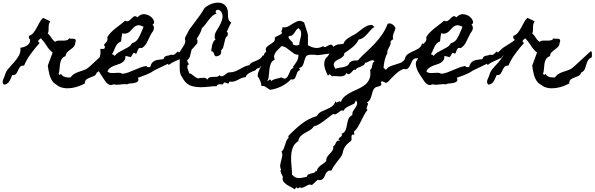

<svg xmlns="http://www.w3.org/2000/svg" viewBox="-110 -622 4453 1438"><path d="M694.3 -193.4Q671.9 -182.6 664.1 -167Q656.2 -151.4 651.9 -134.8Q647.5 -118.2 641.1 -103Q634.8 -87.9 614.3 -78.1Q609.4 -60.5 595.2 -53.7Q581.1 -46.9 565.4 -41.5Q549.8 -36.1 537.6 -27.3Q525.4 -18.6 525.4 2.9Q505.9 13.7 482.9 22.5Q460 31.2 435.1 35.6Q410.2 40 385.7 39.1Q361.3 38.1 339.8 29.3Q325.2 22.5 311.5 11.7Q306.6 7.8 302.2 5.4Q297.9 2.9 293 -2Q281.2 -13.7 273.4 -29.3Q265.6 -44.9 260.7 -62.5Q255.9 -80.1 252.9 -97.7Q250 -115.2 248 -130.9L284.2 -228.5Q255.9 -251 238.3 -280.8Q220.7 -310.5 195.3 -335.9Q190.4 -329.1 182.6 -324.2Q174.8 -319.3 176.8 -308.6L186.5 -299.8Q154.3 -264.6 121.6 -220.2Q88.9 -175.8 70.3 -130.9Q48.8 -131.8 40 -120.6Q31.2 -109.4 25.4 -95.2Q19.5 -81.1 10.7 -69.3Q2 -57.6 -18.6 -59.6Q-23.4 -48.8 -28.3 -36.6Q-33.2 -24.4 -40 -13.7Q-46.9 -2.9 -56.6 4.4Q-66.4 11.7 -81.1 11.7Q-88.9 3.9 -89.8 -4.9Q-90.8 -13.7 -87.9 -22.9Q-85 -32.2 -80.1 -41.5Q-75.2 -50.8 -73.2 -59.6Q-65.4 -87.9 -44.9 -110.8Q-24.4 -133.8 -3.9 -156.7Q16.6 -179.7 31.2 -205.1Q45.9 -230.5 43 -264.6Q55.7 -265.6 68.8 -270Q82 -274.4 93.3 -281.7Q104.5 -289.1 110.8 -300.3Q117.2 -311.5 115.2 -327.1Q107.4 -331.1 106.4 -338.4Q105.5 -345.7 106.4 -353.5Q127.9 -360.4 141.1 -377.4Q154.3 -394.5 165 -414.1Q175.8 -433.6 186 -453.6Q196.3 -473.6 212.9 -488.3Q226.6 -480.5 240.2 -475.1Q253.9 -469.7 266.6 -460.9Q257.8 -449.2 255.9 -438.5Q253.9 -427.7 253.9 -416.5Q253.9 -405.3 253.9 -394.5Q253.9 -383.8 248 -372.1Q263.7 -358.4 274.4 -339.8Q285.2 -321.3 301.8 -308.6Q313.5 -317.4 328.1 -317.9Q342.8 -318.4 357.9 -317.9Q373 -317.4 386.7 -319.8Q400.4 -322.3 409.2 -335.9Q413.1 -332 420.9 -332Q428.7 -332 436.5 -332Q444.3 -332 450.2 -329.6Q456.1 -327.1 457 -320.3Q458 -312.5 456.5 -309.6Q455.1 -306.6 453.1 -299.8Q451.2 -292 452.1 -292Q453.1 -292 450.2 -285.2Q445.3 -272.5 434.1 -263.7Q422.9 -254.9 411.6 -246.6Q400.4 -238.3 391.1 -228Q381.8 -217.8 381.8 -202.1Q360.4 -194.3 351.6 -179.2Q342.8 -164.1 339.8 -145Q336.9 -126 335.9 -106Q335 -85.9 329.1 -69.3L337.9 -59.6L345.7 -69.3Q359.4 -49.8 378.4 -44.9Q397.5 -40 418 -42Q427.7 -56.6 440.9 -65.4Q454.1 -74.2 469.2 -80.1Q484.4 -85.9 500.5 -90.8Q516.6 -95.7 531.2 -102.5Q543 -108.4 551.3 -115.2Q559.6 -122.1 569.3 -130.9Q598.6 -158.2 627.4 -184.6Q656.2 -210.9 685.5 -238.3Q691.4 -238.3 693.4 -232.4Q695.3 -226.6 695.3 -219.2Q695.3 -211.9 694.8 -204.6Q694.3 -197.3 694.3 -193.4Z M1369.1 -298.8Q1360.4 -290 1356 -285.2Q1351.6 -280.3 1348.1 -275.9Q1344.7 -271.5 1340.3 -266.6Q1335.9 -261.7 1327.1 -252Q1319.3 -244.1 1312.5 -235.4Q1305.7 -226.6 1296.9 -219.7Q1285.2 -222.7 1278.8 -216.8Q1272.5 -210.9 1267.1 -203.6Q1261.7 -196.3 1257.3 -189.9Q1252.9 -183.6 1246.1 -184.6Q1222.7 -171.9 1199.2 -162.6Q1175.8 -153.3 1154.3 -135.7L1146.5 -143.6L1044.9 -94.7Q1040 -92.8 1035.2 -88.9Q1030.3 -85 1025.4 -82Q1003.9 -70.3 981 -61Q958 -51.8 935.5 -43.9L922.9 -40Q930.7 -20.5 922.9 -12.7Q915 -4.9 900.4 -1.5Q885.7 2 868.2 2.9Q850.6 3.9 840.8 9.8Q829.1 7.8 816.9 8.3Q804.7 8.8 792 10.7Q778.3 12.7 766.6 12.7Q754.9 12.7 741.2 9.8H739.3Q722.7 17.6 710.4 13.2Q698.2 8.8 688.5 -1.5Q678.7 -11.7 670.4 -25.9Q662.1 -40 653.3 -51.8Q647.5 -59.6 638.7 -74.2Q629.9 -88.9 623.5 -105.5Q617.2 -122.1 615.7 -139.2Q614.3 -156.2 623 -168.9Q631.8 -181.6 637.2 -196.3Q642.6 -210.9 642.6 -230.5Q642.6 -237.3 642.1 -243.2Q641.6 -249 641.6 -255.9Q646.5 -255.9 652.3 -255.4Q658.2 -254.9 663.6 -255.4Q668.9 -255.9 672.4 -259.3Q675.8 -262.7 675.8 -271.5Q675.8 -276.4 672.4 -279.3Q668.9 -282.2 668 -285.2Q673.8 -293.9 679.2 -299.3Q684.6 -304.7 688.5 -310.1Q692.4 -315.4 694.3 -322.8Q696.3 -330.1 693.4 -342.8Q705.1 -363.3 721.2 -379.4Q737.3 -395.5 754.9 -409.7Q772.5 -423.8 791 -437.5Q809.6 -451.2 826.2 -466.8Q844.7 -459 856 -466.8Q867.2 -474.6 876 -483.9Q884.8 -493.2 893.6 -499Q902.3 -504.9 917 -494.1L918.9 -492.2Q945.3 -518.6 972.2 -515.6Q999 -512.7 1018.1 -498Q1037.1 -483.4 1043 -464.4Q1048.8 -445.3 1032.2 -438.5Q1043 -427.7 1043 -413.1Q1043 -398.4 1035.2 -387.7Q1026.4 -376 1020 -363.8Q1013.7 -351.6 1006.8 -337.9Q997.1 -315.4 985.4 -295.4Q973.6 -275.4 952.1 -261.7Q934.6 -266.6 928.2 -257.8Q921.9 -249 918.9 -238.8Q916 -228.5 912.1 -222.7Q908.2 -216.8 895.5 -226.6L893.6 -228.5L891.6 -226.6Q883.8 -218.8 879.4 -209Q875 -199.2 867.2 -194.3Q858.4 -197.3 848.6 -199.2Q838.9 -201.2 830.1 -203.1Q830.1 -182.6 822.3 -170.9Q814.5 -159.2 802.2 -151.9Q790 -144.5 774.4 -140.1Q758.8 -135.7 743.7 -129.4Q728.5 -123 715.3 -113.8Q702.1 -104.5 694.3 -87.9Q704.1 -77.1 718.8 -75.7Q733.4 -74.2 749 -75.7Q764.6 -77.1 779.8 -77.1Q794.9 -77.1 806.6 -69.3L807.6 -68.4L808.6 -69.3Q832 -72.3 854 -80.6Q876 -88.9 897 -98.1Q918 -107.4 939.9 -115.7Q961.9 -124 985.4 -127.9Q990.2 -120.1 998.5 -119.1Q1006.8 -118.2 1014.6 -120.1L1015.6 -122.1Q1017.6 -128.9 1019.5 -134.3Q1021.5 -139.6 1025.4 -146.5Q1032.2 -157.2 1042 -163.1Q1051.8 -168.9 1063 -171.9Q1074.2 -174.8 1086.9 -175.8Q1099.6 -176.8 1112.3 -178.7H1114.3L1115.2 -181.6Q1119.1 -193.4 1125.5 -197.8Q1131.8 -202.1 1139.2 -204.1Q1146.5 -206.1 1154.8 -207Q1163.1 -208 1170.9 -212.9Q1188.5 -207 1200.2 -216.8Q1211.9 -226.6 1222.7 -237.3L1230.5 -227.5L1233.4 -231.4Q1248 -245.1 1255.4 -252Q1262.7 -258.8 1269.5 -264.2Q1276.4 -269.5 1285.6 -274.9Q1294.9 -280.3 1311.5 -291Q1325.2 -299.8 1338.4 -308.6Q1351.6 -317.4 1364.3 -328.1Q1369.1 -326.2 1369.1 -320.8Q1369.1 -315.4 1369.1 -310.5Q1368.2 -308.6 1367.7 -304.7Q1367.2 -300.8 1369.1 -298.8ZM964.8 -420.9Q963.9 -421.9 963.4 -421.9Q962.9 -421.9 961.9 -422.9Q941.4 -433.6 927.7 -433.1Q914.1 -432.6 902.8 -425.3Q891.6 -418 882.3 -406.7Q873 -395.5 862.8 -386.2Q852.5 -377 838.9 -372.1Q825.2 -367.2 805.7 -373Q802.7 -357.4 800.3 -342.3Q797.9 -327.1 796.9 -311.5Q780.3 -305.7 771 -294.9Q761.7 -284.2 755.4 -271.5Q749 -258.8 743.7 -244.6Q738.3 -230.5 729.5 -217.8L733.4 -212.9Q737.3 -214.8 742.2 -210Q747.1 -205.1 749 -203.1Q759.8 -218.8 777.8 -229.5Q795.9 -240.2 814.9 -249.5Q834 -258.8 851.6 -269.5Q869.1 -280.3 877.9 -297.9Q909.2 -306.6 924.8 -333Q940.4 -359.4 951.2 -387.7Q953.1 -393.6 958.5 -404.8Q963.9 -416 964.8 -420.9Z M1969.7 -273.4Q1960.9 -249 1942.9 -228.5Q1924.8 -208 1904.3 -188.5Q1883.8 -168.9 1863.8 -149.9Q1843.8 -130.9 1830.1 -110.4Q1821.3 -113.3 1814.9 -108.4Q1808.6 -103.5 1803.7 -95.7Q1793 -91.8 1781.7 -87.4Q1770.5 -83 1760.3 -77.1Q1750 -71.3 1741.7 -63.5Q1733.4 -55.7 1729.5 -43.9Q1710.9 -43 1697.3 -36.6Q1683.6 -30.3 1670.9 -23.4Q1658.2 -16.6 1643.6 -12.2Q1628.9 -7.8 1608.4 -10.7Q1604.5 3.9 1598.1 3.4Q1591.8 2.9 1585 -0.5Q1578.1 -3.9 1571.3 -4.4Q1564.5 -4.9 1560.5 9.8Q1553.7 9.8 1546.4 9.3Q1539.1 8.8 1532.7 9.3Q1526.4 9.8 1521 12.7Q1515.6 15.6 1512.7 23.4Q1484.4 23.4 1453.1 27.3Q1421.9 31.2 1391.1 31.2Q1360.4 31.2 1331.5 23.9Q1302.7 16.6 1280.3 -5.9Q1272.5 -13.7 1267.6 -21.5Q1262.7 -29.3 1256.8 -39.1Q1253.9 -43.9 1251 -48.3Q1248 -52.7 1245.1 -58.6Q1237.3 -76.2 1236.3 -94.7Q1235.4 -113.3 1235.8 -131.8Q1236.3 -150.4 1236.3 -168.5Q1236.3 -186.5 1229.5 -204.1Q1229.5 -220.7 1236.8 -233.9Q1244.1 -247.1 1252.9 -259.8Q1261.7 -272.5 1269.5 -285.6Q1277.3 -298.8 1278.3 -314.5Q1271.5 -331.1 1279.3 -346.7Q1287.1 -362.3 1294.9 -376Q1297.9 -380.9 1300.3 -386.2Q1302.7 -391.6 1305.7 -397.5Q1308.6 -403.3 1313.5 -409.2Q1318.4 -415 1322.3 -419.9Q1335 -437.5 1347.7 -454.1Q1360.4 -470.7 1373 -488.3Q1381.8 -500 1390.1 -511.7Q1398.4 -523.4 1406.2 -536.1Q1410.2 -542 1414.1 -549.3Q1418 -556.6 1421.9 -561.5Q1426.8 -567.4 1438.5 -574.7Q1450.2 -582 1457 -585.9Q1476.6 -595.7 1499 -600.1Q1521.5 -604.5 1541 -600.6Q1560.5 -596.7 1575.7 -582.5Q1590.8 -568.4 1595.7 -542Q1597.7 -529.3 1597.2 -517.1Q1596.7 -504.9 1598.1 -493.2Q1599.6 -481.4 1604.5 -471.2Q1609.4 -460.9 1622.1 -452.1Q1611.3 -435.5 1604 -418Q1596.7 -400.4 1587.9 -382.8Q1597.7 -379.9 1596.2 -371.6Q1594.7 -363.3 1595.7 -356.4Q1582 -345.7 1577.1 -330.1Q1572.3 -314.5 1569.3 -298.3Q1566.4 -282.2 1562 -268.1Q1557.6 -253.9 1545.9 -245.1Q1551.8 -213.9 1526.4 -204.1Q1508.8 -197.3 1502.9 -201.7Q1497.1 -206.1 1494.6 -214.4Q1492.2 -222.7 1488.3 -230.5Q1484.4 -238.3 1471.7 -238.3Q1473.6 -250 1475.1 -262.2Q1476.6 -274.4 1479.5 -286.1Q1482.4 -297.9 1488.3 -308.6Q1494.1 -319.3 1504.9 -328.1Q1496.1 -333 1498 -343.3Q1500 -353.5 1498 -362.3Q1504.9 -381.8 1518.6 -403.3Q1532.2 -424.8 1543 -446.8Q1553.7 -468.8 1556.6 -491.2Q1559.6 -513.7 1545.9 -535.2Q1542 -541 1534.7 -544.9Q1527.3 -548.8 1520.5 -548.8Q1513.7 -548.8 1508.8 -543.9Q1503.9 -539.1 1504.9 -528.3L1512.7 -521.5Q1494.1 -515.6 1480 -502Q1465.8 -488.3 1453.1 -472.2Q1440.4 -456.1 1428.2 -439.5Q1416 -422.9 1402.3 -411.1Q1395.5 -383.8 1381.3 -360.4Q1367.2 -336.9 1353.5 -313.5Q1345.7 -298.8 1342.3 -289.1Q1338.9 -279.3 1333 -265.6Q1331.1 -260.7 1328.6 -256.3Q1326.2 -252 1324.2 -247.1Q1318.4 -225.6 1314 -205.1Q1309.6 -184.6 1291 -169.9Q1293.9 -162.1 1296.4 -155.3Q1298.8 -148.4 1305.7 -141.6Q1294.9 -135.7 1293.5 -127.4Q1292 -119.1 1294.4 -109.9Q1296.9 -100.6 1301.3 -91.3Q1305.7 -82 1305.7 -73.2Q1317.4 -72.3 1327.1 -64.5Q1336.9 -56.6 1347.2 -48.8Q1357.4 -41 1367.2 -36.6Q1377 -32.2 1388.7 -39.1Q1396.5 -37.1 1403.3 -38.1Q1410.2 -39.1 1417 -39.6Q1423.8 -40 1430.2 -37.1Q1436.5 -34.2 1443.4 -25.4Q1450.2 -40 1461.9 -43Q1473.6 -45.9 1486.8 -45.9Q1500 -45.9 1512.2 -46.9Q1524.4 -47.9 1533.2 -58.6Q1544.9 -48.8 1554.2 -50.8Q1563.5 -52.7 1571.8 -59.6Q1580.1 -66.4 1588.9 -73.2Q1597.7 -80.1 1608.4 -80.1Q1631.8 -80.1 1649.4 -86.9Q1667 -93.8 1683.6 -103Q1700.2 -112.3 1717.3 -121.1Q1734.4 -129.9 1756.8 -133.8Q1766.6 -148.4 1779.8 -154.8Q1793 -161.1 1807.1 -166.5Q1821.3 -171.9 1834.5 -180.2Q1847.7 -188.5 1858.4 -207Q1877.9 -206.1 1890.6 -218.3Q1903.3 -230.5 1915 -244.6Q1926.8 -258.8 1939 -269Q1951.2 -279.3 1969.7 -273.4Z M2506.8 -306.6Q2510.7 -292 2503.9 -281.7Q2497.1 -271.5 2485.8 -263.7Q2474.6 -255.9 2461.4 -249.5Q2448.2 -243.2 2439.5 -235.4Q2395.5 -225.6 2359.9 -221.2Q2324.2 -216.8 2281.2 -210Q2268.6 -208 2257.3 -210.4Q2246.1 -212.9 2234.4 -211.9Q2227.5 -211.9 2221.7 -212.4Q2215.8 -212.9 2210 -211.9Q2187.5 -210 2180.7 -196.8Q2173.8 -183.6 2169.4 -166.5Q2165 -149.4 2158.7 -134.3Q2152.3 -119.1 2131.8 -113.3Q2129.9 -108.4 2133.3 -104.5Q2136.7 -100.6 2138.7 -97.7Q2122.1 -92.8 2116.7 -80.1Q2111.3 -67.4 2107.4 -54.7Q2103.5 -42 2096.2 -33.2Q2088.9 -24.4 2068.4 -27.3Q2038.1 4.9 1997.1 24.9Q1956.1 44.9 1912.1 50.8Q1904.3 46.9 1897 41Q1889.6 35.2 1882.3 30.3Q1875 25.4 1866.7 22.9Q1858.4 20.5 1847.7 22.5Q1846.7 2 1839.4 -15.6Q1832 -33.2 1820.3 -48.8Q1818.4 -66.4 1824.7 -81.5Q1831.1 -96.7 1837.9 -111.3Q1844.7 -126 1849.1 -141.1Q1853.5 -156.2 1847.7 -175.8Q1857.4 -181.6 1860.8 -189.5Q1864.3 -197.3 1865.7 -205.6Q1867.2 -213.9 1870.1 -221.2Q1873 -228.5 1883.8 -233.4Q1876 -256.8 1886.2 -268.1Q1896.5 -279.3 1911.1 -288.1Q1925.8 -296.9 1938.5 -307.6Q1951.2 -318.4 1948.2 -339.8Q1954.1 -345.7 1961.9 -349.6Q1969.7 -353.5 1977.1 -356.9Q1984.4 -360.4 1991.2 -364.3Q1998 -368.2 2003.9 -375Q1997.1 -379.9 1997.6 -384.8Q1998 -389.6 2000 -395Q2002 -400.4 2004.4 -406.2Q2006.8 -412.1 2003.9 -418Q2030.3 -414.1 2050.3 -425.3Q2070.3 -436.5 2088.4 -448.2Q2106.4 -460 2125 -464.8Q2143.6 -469.7 2168 -453.1Q2169.9 -446.3 2174.3 -433.1Q2178.7 -419.9 2183.1 -406.2Q2187.5 -392.6 2191.4 -379.9Q2195.3 -367.2 2196.3 -361.3Q2196.3 -356.4 2196.3 -345.7Q2196.3 -335 2196.3 -322.8Q2196.3 -310.5 2196.3 -299.8Q2196.3 -289.1 2196.3 -283.2Q2224.6 -266.6 2252.9 -263.2Q2281.2 -259.8 2309.6 -276.4Q2320.3 -266.6 2330.1 -271Q2339.8 -275.4 2349.1 -281.2Q2358.4 -287.1 2368.2 -287.6Q2377.9 -288.1 2387.7 -271.5Q2401.4 -284.2 2416 -287.6Q2430.7 -291 2446.3 -291.5Q2461.9 -292 2477.1 -293.9Q2492.2 -295.9 2506.8 -306.6ZM2131.8 -290Q2131.8 -304.7 2136.7 -321.3Q2141.6 -337.9 2144.5 -354Q2147.5 -370.1 2144 -384.8Q2140.6 -399.4 2125 -411.1Q2114.3 -405.3 2107.4 -395Q2100.6 -384.8 2093.8 -374.5Q2086.9 -364.3 2077.6 -357.4Q2068.4 -350.6 2053.7 -353.5Q2048.8 -341.8 2053.7 -334.5Q2058.6 -327.1 2065.4 -320.8Q2072.3 -314.5 2078.6 -307.6Q2085 -300.8 2083 -290Q2086.9 -287.1 2093.8 -284.7Q2100.6 -282.2 2107.9 -281.7Q2115.2 -281.2 2122.1 -283.2Q2128.9 -285.2 2131.8 -290ZM2125 -211.9Q2105.5 -211.9 2091.3 -221.2Q2077.1 -230.5 2063 -242.2Q2048.8 -253.9 2033.7 -264.2Q2018.6 -274.4 1997.1 -276.4Q1988.3 -264.6 1976.6 -254.4Q1964.8 -244.1 1956.1 -232.4Q1947.3 -220.7 1943.8 -207Q1940.4 -193.4 1948.2 -175.8Q1925.8 -165 1918 -145Q1910.2 -125 1907.7 -101.6Q1905.3 -78.1 1903.3 -54.7Q1901.4 -31.2 1890.6 -12.7L1912.1 -27.3Q1916 -25.4 1918.5 -21.5Q1920.9 -17.6 1918.9 -12.7Q1926.8 -20.5 1936.5 -24.9Q1946.3 -29.3 1956.5 -31.7Q1966.8 -34.2 1977.1 -36.1Q1987.3 -38.1 1997.1 -42Q2021.5 -28.3 2032.2 -36.1Q2043 -43.9 2049.8 -59.6Q2056.6 -75.2 2064.5 -92.3Q2072.3 -109.4 2089.8 -113.3L2083 -120.1Q2099.6 -140.6 2112.8 -162.6Q2126 -184.6 2125 -211.9Z M3084 -279.3Q3073.2 -265.6 3067.4 -249Q3061.5 -232.4 3053.2 -217.8Q3044.9 -203.1 3032.7 -193.4Q3020.5 -183.6 2999 -184.6Q2983.4 -178.7 2976.1 -163.6Q2968.8 -148.4 2961.9 -133.3Q2955.1 -118.2 2944.3 -108.9Q2933.6 -99.6 2912.1 -106.4Q2884.8 -94.7 2862.8 -75.7Q2840.8 -56.6 2821.3 -36.1Q2814.5 -29.3 2805.7 -19Q2796.9 -8.8 2789.1 -3.9Q2782.2 0 2775.4 -2.9Q2768.6 -5.9 2762.7 -9.3Q2756.8 -12.7 2751.5 -12.7Q2746.1 -12.7 2742.2 -3.9Q2749 9.8 2745.1 15.1Q2741.2 20.5 2732.4 23.4Q2723.6 26.4 2713.9 28.3Q2704.1 30.3 2698.2 35.2Q2686.5 45.9 2681.6 61.5Q2676.8 77.1 2672.9 92.8Q2668.9 108.4 2661.6 122.6Q2654.3 136.7 2637.7 144.5Q2647.5 151.4 2646 158.2Q2644.5 165 2640.6 172.4Q2636.7 179.7 2635.3 186.5Q2633.8 193.4 2642.6 200.2Q2627.9 218.8 2616.7 240.2Q2605.5 261.7 2594.7 283.7Q2584 305.7 2571.8 326.7Q2559.6 347.7 2541 364.3L2543.9 387.7Q2529.3 383.8 2525.9 388.7Q2522.5 393.6 2522.5 402.3Q2522.5 411.1 2522.9 420.4Q2523.4 429.7 2516.6 434.6Q2513.7 438.5 2510.3 440.4Q2506.8 442.4 2503.9 445.3Q2472.7 468.8 2460.9 504.9Q2459 510.7 2458 516.6Q2457 522.5 2455.1 529.3Q2450.2 543 2439.5 557.6Q2428.7 572.3 2416 587.9Q2403.3 603.5 2391.6 620.6Q2379.9 637.7 2373 655.3Q2357.4 653.3 2348.1 658.7Q2338.9 664.1 2333 673.3Q2327.1 682.6 2323.2 693.4Q2319.3 704.1 2313 712.4Q2306.6 720.7 2296.4 725.1Q2286.1 729.5 2269.5 724.6L2225.6 764.6Q2213.9 757.8 2202.6 761.7Q2191.4 765.6 2180.2 772.5Q2168.9 779.3 2157.7 783.2Q2146.5 787.1 2133.8 780.3Q2127 788.1 2122.1 788.6Q2117.2 789.1 2110.4 780.3L2095.7 795.9Q2084 786.1 2066.9 777.8Q2049.8 769.5 2035.2 759.3Q2020.5 749 2011.7 735.8Q2002.9 722.7 2008.8 702.1Q2006.8 696.3 2002.4 689.5Q1998 682.6 1995.1 675.3Q1992.2 668 1991.2 660.6Q1990.2 653.3 1995.1 647.5Q1986.3 630.9 1988.8 613.8Q1991.2 596.7 1996.1 580.1Q2001 563.5 2003.9 546.9Q2006.8 530.3 1998 513.7Q2009.8 504.9 2015.1 491.2Q2020.5 477.5 2024.9 462.9Q2029.3 448.2 2034.2 434.6Q2039.1 420.9 2050.8 412.1L2049.8 396.5Q2095.7 347.7 2147 307.1Q2198.2 266.6 2262.7 247.1Q2275.4 224.6 2295.9 214.4Q2316.4 204.1 2337.4 195.8Q2358.4 187.5 2376 175.3Q2393.6 163.1 2402.3 136.7Q2407.2 147.5 2412.1 146Q2417 144.5 2422.4 141.1Q2427.7 137.7 2432.6 136.2Q2437.5 134.8 2442.4 144.5Q2452.1 115.2 2474.1 97.7Q2496.1 80.1 2522.9 66.9Q2549.8 53.7 2577.1 41.5Q2604.5 29.3 2625.5 11.7Q2646.5 -5.9 2657.2 -31.7Q2668 -57.6 2662.1 -98.6Q2670.9 -104.5 2673.8 -113.8Q2676.8 -123 2678.2 -132.8Q2679.7 -142.6 2682.6 -150.4Q2685.5 -158.2 2695.3 -161.1Q2688.5 -171.9 2678.7 -170.9Q2668.9 -169.9 2658.7 -165Q2648.4 -160.2 2639.6 -155.3Q2630.9 -150.4 2625 -153.3Q2622.1 -139.6 2612.8 -133.8Q2603.5 -127.9 2592.8 -123.5Q2582 -119.1 2570.3 -114.3Q2558.6 -109.4 2551.8 -98.6Q2543 -102.5 2535.6 -95.2Q2528.3 -87.9 2521 -79.6Q2513.7 -71.3 2504.9 -67.4Q2496.1 -63.5 2484.4 -75.2Q2478.5 -59.6 2465.3 -54.7Q2452.1 -49.8 2436.5 -49.8Q2420.9 -49.8 2404.8 -51.8Q2388.7 -53.7 2376 -50.8L2359.4 -67.4Q2357.4 -62.5 2353 -59.6Q2348.6 -56.6 2343.8 -58.6Q2335.9 -75.2 2328.6 -94.2Q2321.3 -113.3 2318.8 -132.3Q2316.4 -151.4 2322.3 -169.4Q2328.1 -187.5 2345.7 -201.2Q2373 -251 2417 -279.3Q2421.9 -275.4 2427.7 -276.9Q2433.6 -278.3 2439.9 -281.7Q2446.3 -285.2 2452.1 -289.6Q2458 -293.9 2462.9 -294.9Q2465.8 -305.7 2474.1 -315.4Q2482.4 -325.2 2492.7 -333Q2502.9 -340.8 2514.2 -347.2Q2525.4 -353.5 2535.2 -358.4Q2553.7 -367.2 2569.8 -380.4Q2585.9 -393.6 2602.5 -405.8Q2619.1 -418 2636.7 -426.8Q2654.3 -435.5 2676.8 -435.5L2694.3 -419.9Q2677.7 -410.2 2665.5 -396Q2653.3 -381.8 2640.6 -367.7Q2627.9 -353.5 2613.3 -341.8Q2598.6 -330.1 2577.1 -326.2Q2559.6 -292 2529.8 -268.1Q2500 -244.1 2468.8 -223.6Q2468.8 -209 2460 -200.2Q2451.2 -191.4 2439.5 -184.6Q2427.7 -177.7 2416 -172.4Q2404.3 -167 2397 -158.7Q2389.6 -150.4 2389.6 -138.2Q2389.6 -126 2402.3 -106.4Q2414.1 -112.3 2430.7 -114.3Q2447.3 -116.2 2462.9 -119.6Q2478.5 -123 2490.7 -130.4Q2502.9 -137.7 2507.8 -153.3Q2521.5 -165 2537.1 -168Q2552.7 -170.9 2569.3 -168.9Q2601.6 -204.1 2634.3 -233.9Q2667 -263.7 2696.3 -294.9Q2725.6 -326.2 2750.5 -361.8Q2775.4 -397.5 2793.9 -444.3Q2813.5 -450.2 2829.1 -439.5Q2844.7 -428.7 2851.6 -412.1Q2849.6 -400.4 2845.2 -390.1Q2840.8 -379.9 2837.4 -370.6Q2834 -361.3 2832.5 -350.6Q2831.1 -339.8 2835.9 -326.2Q2828.1 -328.1 2823.7 -321.3Q2819.3 -314.5 2814.5 -309.6Q2817.4 -296.9 2813.5 -286.6Q2809.6 -276.4 2803.7 -267.1Q2797.9 -257.8 2793.5 -247.1Q2789.1 -236.3 2791 -223.6Q2777.3 -198.2 2771 -170.4Q2764.6 -142.6 2762.7 -114.3L2780.3 -98.6Q2793 -117.2 2812 -125Q2831.1 -132.8 2850.6 -138.2Q2870.1 -143.6 2888.7 -150.9Q2907.2 -158.2 2920.9 -176.8Q2926.8 -205.1 2945.3 -217.3Q2963.9 -229.5 2984.4 -238.3Q3004.9 -247.1 3023.9 -258.3Q3043 -269.5 3050.8 -294.9H3075.2Q3073.2 -290 3077.1 -286.1Q3081.1 -282.2 3084 -279.3ZM2543.9 153.3Q2534.2 159.2 2522.5 164.1Q2510.7 168.9 2499 174.8Q2487.3 180.7 2477.5 188.5Q2467.8 196.3 2462.9 208Q2452.1 202.1 2442.9 207.5Q2433.6 212.9 2424.8 220.2Q2416 227.5 2406.7 232.4Q2397.5 237.3 2386.7 231.4Q2368.2 243.2 2351.1 256.8Q2334 270.5 2316.4 283.7Q2298.8 296.9 2279.8 308.1Q2260.7 319.3 2239.3 325.2Q2228.5 342.8 2210.9 353Q2193.4 363.3 2175.3 373Q2157.2 382.8 2142.6 396.5Q2127.9 410.2 2124 434.6Q2093.8 454.1 2082.5 484.9Q2071.3 515.6 2070.3 550.3Q2069.3 585 2073.2 620.6Q2077.1 656.2 2077.1 685.5Q2089.8 700.2 2102.5 706.1Q2115.2 711.9 2128.9 711.9Q2142.6 711.9 2156.7 708.5Q2170.9 705.1 2187.5 702.1Q2191.4 687.5 2201.7 683.1Q2211.9 678.7 2223.1 676.8Q2234.4 674.8 2243.7 671.4Q2252.9 668 2253.9 655.3L2262.7 663.1Q2263.7 647.5 2271.5 637.2Q2279.3 627 2290 618.2Q2300.8 609.4 2313 601.6Q2325.2 593.8 2334 584Q2332 565.4 2340.8 552.7Q2349.6 540 2360.4 529.3Q2371.1 518.6 2379.4 505.9Q2387.7 493.2 2385.7 473.6Q2395.5 469.7 2399.4 460.9Q2403.3 452.1 2407.2 444.3Q2411.1 436.5 2417.5 432.6Q2423.8 428.7 2437.5 434.6Q2423.8 423.8 2426.3 418Q2428.7 412.1 2435.5 407.7Q2442.4 403.3 2448.2 397.5Q2454.1 391.6 2448.2 379.9Q2471.7 370.1 2478.5 351.6Q2485.4 333 2488.8 312Q2492.2 291 2499 271Q2505.9 251 2529.3 239.3Q2527.3 221.7 2535.6 208.5Q2543.9 195.3 2552.2 183.6Q2560.5 171.9 2564 159.2Q2567.4 146.5 2556.6 128.9Z M3757.8 -298.8Q3749 -290 3744.6 -285.2Q3740.2 -280.3 3736.8 -275.9Q3733.4 -271.5 3729 -266.6Q3724.6 -261.7 3715.8 -252Q3708 -244.1 3701.2 -235.4Q3694.3 -226.6 3685.5 -219.7Q3673.8 -222.7 3667.5 -216.8Q3661.1 -210.9 3655.8 -203.6Q3650.4 -196.3 3646 -189.9Q3641.6 -183.6 3634.8 -184.6Q3611.3 -171.9 3587.9 -162.6Q3564.5 -153.3 3543 -135.7L3535.2 -143.6L3433.6 -94.7Q3428.7 -92.8 3423.8 -88.9Q3418.9 -85 3414.1 -82Q3392.6 -70.3 3369.6 -61Q3346.7 -51.8 3324.2 -43.9L3311.5 -40Q3319.3 -20.5 3311.5 -12.7Q3303.7 -4.9 3289.1 -1.5Q3274.4 2 3256.8 2.9Q3239.3 3.9 3229.5 9.8Q3217.8 7.8 3205.6 8.3Q3193.4 8.8 3180.7 10.7Q3167 12.7 3155.3 12.7Q3143.6 12.7 3129.9 9.8H3127.9Q3111.3 17.6 3099.1 13.2Q3086.9 8.8 3077.1 -1.5Q3067.4 -11.7 3059.1 -25.9Q3050.8 -40 3042 -51.8Q3036.1 -59.6 3027.3 -74.2Q3018.6 -88.9 3012.2 -105.5Q3005.9 -122.1 3004.4 -139.2Q3002.9 -156.2 3011.7 -168.9Q3020.5 -181.6 3025.9 -196.3Q3031.2 -210.9 3031.2 -230.5Q3031.2 -237.3 3030.8 -243.2Q3030.3 -249 3030.3 -255.9Q3035.2 -255.9 3041 -255.4Q3046.9 -254.9 3052.2 -255.4Q3057.6 -255.9 3061 -259.3Q3064.5 -262.7 3064.5 -271.5Q3064.5 -276.4 3061 -279.3Q3057.6 -282.2 3056.6 -285.2Q3062.5 -293.9 3067.9 -299.3Q3073.2 -304.7 3077.1 -310.1Q3081.1 -315.4 3083 -322.8Q3085 -330.1 3082 -342.8Q3093.8 -363.3 3109.9 -379.4Q3126 -395.5 3143.6 -409.7Q3161.1 -423.8 3179.7 -437.5Q3198.2 -451.2 3214.8 -466.8Q3233.4 -459 3244.6 -466.8Q3255.9 -474.6 3264.6 -483.9Q3273.4 -493.2 3282.2 -499Q3291 -504.9 3305.7 -494.1L3307.6 -492.2Q3334 -518.6 3360.8 -515.6Q3387.7 -512.7 3406.7 -498Q3425.8 -483.4 3431.6 -464.4Q3437.5 -445.3 3420.9 -438.5Q3431.6 -427.7 3431.6 -413.1Q3431.6 -398.4 3423.8 -387.7Q3415 -376 3408.7 -363.8Q3402.3 -351.6 3395.5 -337.9Q3385.7 -315.4 3374 -295.4Q3362.3 -275.4 3340.8 -261.7Q3323.2 -266.6 3316.9 -257.8Q3310.5 -249 3307.6 -238.8Q3304.7 -228.5 3300.8 -222.7Q3296.9 -216.8 3284.2 -226.6L3282.2 -228.5L3280.3 -226.6Q3272.5 -218.8 3268.1 -209Q3263.7 -199.2 3255.9 -194.3Q3247.1 -197.3 3237.3 -199.2Q3227.5 -201.2 3218.8 -203.1Q3218.8 -182.6 3210.9 -170.9Q3203.1 -159.2 3190.9 -151.9Q3178.7 -144.5 3163.1 -140.1Q3147.5 -135.7 3132.3 -129.4Q3117.2 -123 3104 -113.8Q3090.8 -104.5 3083 -87.9Q3092.8 -77.1 3107.4 -75.7Q3122.1 -74.2 3137.7 -75.7Q3153.3 -77.1 3168.5 -77.1Q3183.6 -77.1 3195.3 -69.3L3196.3 -68.4L3197.3 -69.3Q3220.7 -72.3 3242.7 -80.6Q3264.6 -88.9 3285.6 -98.1Q3306.6 -107.4 3328.6 -115.7Q3350.6 -124 3374 -127.9Q3378.9 -120.1 3387.2 -119.1Q3395.5 -118.2 3403.3 -120.1L3404.3 -122.1Q3406.2 -128.9 3408.2 -134.3Q3410.2 -139.6 3414.1 -146.5Q3420.9 -157.2 3430.7 -163.1Q3440.4 -168.9 3451.7 -171.9Q3462.9 -174.8 3475.6 -175.8Q3488.3 -176.8 3501 -178.7H3502.9L3503.9 -181.6Q3507.8 -193.4 3514.2 -197.8Q3520.5 -202.1 3527.8 -204.1Q3535.2 -206.1 3543.5 -207Q3551.8 -208 3559.6 -212.9Q3577.1 -207 3588.9 -216.8Q3600.6 -226.6 3611.3 -237.3L3619.1 -227.5L3622.1 -231.4Q3636.7 -245.1 3644 -252Q3651.4 -258.8 3658.2 -264.2Q3665 -269.5 3674.3 -274.9Q3683.6 -280.3 3700.2 -291Q3713.9 -299.8 3727.1 -308.6Q3740.2 -317.4 3752.9 -328.1Q3757.8 -326.2 3757.8 -320.8Q3757.8 -315.4 3757.8 -310.5Q3756.8 -308.6 3756.3 -304.7Q3755.9 -300.8 3757.8 -298.8ZM3353.5 -420.9Q3352.5 -421.9 3352.1 -421.9Q3351.6 -421.9 3350.6 -422.9Q3330.1 -433.6 3316.4 -433.1Q3302.7 -432.6 3291.5 -425.3Q3280.3 -418 3271 -406.7Q3261.7 -395.5 3251.5 -386.2Q3241.2 -377 3227.5 -372.1Q3213.9 -367.2 3194.3 -373Q3191.4 -357.4 3189 -342.3Q3186.5 -327.1 3185.5 -311.5Q3168.9 -305.7 3159.7 -294.9Q3150.4 -284.2 3144 -271.5Q3137.7 -258.8 3132.3 -244.6Q3127 -230.5 3118.2 -217.8L3122.1 -212.9Q3126 -214.8 3130.9 -210Q3135.7 -205.1 3137.7 -203.1Q3148.4 -218.8 3166.5 -229.5Q3184.6 -240.2 3203.6 -249.5Q3222.7 -258.8 3240.2 -269.5Q3257.8 -280.3 3266.6 -297.9Q3297.9 -306.6 3313.5 -333Q3329.1 -359.4 3339.8 -387.7Q3341.8 -393.6 3347.2 -404.8Q3352.5 -416 3353.5 -420.9Z M4322.3 -193.4Q4299.8 -182.6 4292 -167Q4284.2 -151.4 4279.8 -134.8Q4275.4 -118.2 4269 -103Q4262.7 -87.9 4242.2 -78.1Q4237.3 -60.5 4223.1 -53.7Q4209 -46.9 4193.4 -41.5Q4177.7 -36.1 4165.5 -27.3Q4153.3 -18.6 4153.3 2.9Q4133.8 13.7 4110.8 22.5Q4087.9 31.2 4063 35.6Q4038.1 40 4013.7 39.1Q3989.3 38.1 3967.8 29.3Q3953.1 22.5 3939.5 11.7Q3934.6 7.8 3930.2 5.4Q3925.8 2.9 3920.9 -2Q3909.2 -13.7 3901.4 -29.3Q3893.6 -44.9 3888.7 -62.5Q3883.8 -80.1 3880.9 -97.7Q3877.9 -115.2 3876 -130.9L3912.1 -228.5Q3883.8 -251 3866.2 -280.8Q3848.6 -310.5 3823.2 -335.9Q3818.4 -329.1 3810.5 -324.2Q3802.7 -319.3 3804.7 -308.6L3814.5 -299.8Q3782.2 -264.6 3749.5 -220.2Q3716.8 -175.8 3698.2 -130.9Q3676.8 -131.8 3668 -120.6Q3659.2 -109.4 3653.3 -95.2Q3647.5 -81.1 3638.7 -69.3Q3629.9 -57.6 3609.4 -59.6Q3604.5 -48.8 3599.6 -36.6Q3594.7 -24.4 3587.9 -13.7Q3581.1 -2.9 3571.3 4.4Q3561.5 11.7 3546.9 11.7Q3539.1 3.9 3538.1 -4.9Q3537.1 -13.7 3540 -22.9Q3543 -32.2 3547.9 -41.5Q3552.7 -50.8 3554.7 -59.6Q3562.5 -87.9 3583 -110.8Q3603.5 -133.8 3624 -156.7Q3644.5 -179.7 3659.2 -205.1Q3673.8 -230.5 3670.9 -264.6Q3683.6 -265.6 3696.8 -270Q3710 -274.4 3721.2 -281.7Q3732.4 -289.1 3738.8 -300.3Q3745.1 -311.5 3743.2 -327.1Q3735.4 -331.1 3734.4 -338.4Q3733.4 -345.7 3734.4 -353.5Q3755.9 -360.4 3769 -377.4Q3782.2 -394.5 3793 -414.1Q3803.7 -433.6 3814 -453.6Q3824.2 -473.6 3840.8 -488.3Q3854.5 -480.5 3868.2 -475.1Q3881.8 -469.7 3894.5 -460.9Q3885.7 -449.2 3883.8 -438.5Q3881.8 -427.7 3881.8 -416.5Q3881.8 -405.3 3881.8 -394.5Q3881.8 -383.8 3876 -372.1Q3891.6 -358.4 3902.3 -339.8Q3913.1 -321.3 3929.7 -308.6Q3941.4 -317.4 3956.1 -317.9Q3970.7 -318.4 3985.8 -317.9Q4001 -317.4 4014.6 -319.8Q4028.3 -322.3 4037.1 -335.9Q4041 -332 4048.8 -332Q4056.6 -332 4064.5 -332Q4072.3 -332 4078.1 -329.6Q4084 -327.1 4085 -320.3Q4085.9 -312.5 4084.5 -309.6Q4083 -306.6 4081.1 -299.8Q4079.1 -292 4080.1 -292Q4081.1 -292 4078.1 -285.2Q4073.2 -272.5 4062 -263.7Q4050.8 -254.9 4039.6 -246.6Q4028.3 -238.3 4019 -228Q4009.8 -217.8 4009.8 -202.1Q3988.3 -194.3 3979.5 -179.2Q3970.7 -164.1 3967.8 -145Q3964.8 -126 3963.9 -106Q3962.9 -85.9 3957 -69.3L3965.8 -59.6L3973.6 -69.3Q3987.3 -49.8 4006.3 -44.9Q4025.4 -40 4045.9 -42Q4055.7 -56.6 4068.8 -65.4Q4082 -74.2 4097.2 -80.1Q4112.3 -85.9 4128.4 -90.8Q4144.5 -95.7 4159.2 -102.5Q4170.9 -108.4 4179.2 -115.2Q4187.5 -122.1 4197.3 -130.9Q4226.6 -158.2 4255.4 -184.6Q4284.2 -210.9 4313.5 -238.3Q4319.3 -238.3 4321.3 -232.4Q4323.2 -226.6 4323.2 -219.2Q4323.2 -211.9 4322.8 -204.6Q4322.3 -197.3 4322.3 -193.4Z"/></svg>

Font: Homemade Apple
Style: Regular
Weight: 400
Designer: Font Diner, Inc
Foundry: Font Diner, Inc
Version: Version 1.000